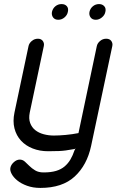

<svg xmlns="http://www.w3.org/2000/svg" viewBox="-20 -743 572 942"><path d="M235 -685Q239 -702 252 -712.5Q265 -723 282 -723Q299 -723 308 -712.5Q317 -702 313 -685Q310 -669 296.5 -657.5Q283 -646 266 -646Q249 -646 240.5 -657.5Q232 -669 235 -685ZM450 -646Q433 -646 424.5 -657.5Q416 -669 419 -685Q423 -702 436 -712.5Q449 -723 466 -723Q482 -723 491.5 -712.5Q501 -702 497 -685Q494 -669 480 -657.5Q466 -646 450 -646ZM427 -27Q407 67 346.5 123Q286 179 178 179Q142 179 113 168.5Q84 158 65 142.5Q46 127 37 110Q28 93 31 80Q34 65 48 52.5Q62 40 77 40Q91 40 102 50L124 71Q136 83 152.5 93Q169 103 194 103Q230 103 255 95.5Q280 88 297 73.5Q314 59 325.5 39.5Q337 20 345 -4Q346 -6 347.5 -9.5Q349 -13 351 -15Q348 -13 346 -12L340 -11Q299 -3 269 -2Q239 -1 216 -1Q175 -1 140.5 -14.5Q106 -28 83 -53Q60 -78 51 -113Q42 -148 51 -191L120 -517Q123 -531 136 -542Q149 -553 166 -553Q182 -553 190 -542Q198 -531 195 -517L126 -191Q120 -161 128 -139.5Q136 -118 153 -104.5Q170 -91 194 -84.5Q218 -78 244 -78Q270 -78 302.5 -81Q335 -84 365 -90L455 -517Q458 -531 471 -542Q484 -553 501 -553Q518 -553 526 -542Q534 -531 531 -517Z"/></svg>

Font: VDS Compensated
Style: Light Italic
Weight: 300
Italic angle: -12°
Designer: artmaker
Foundry: artmaker
Version: Version 1.000 2012 initial release